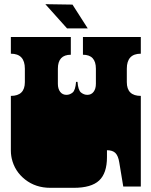

<svg xmlns="http://www.w3.org/2000/svg" viewBox="-20 -893 723 919"><path d="M221 6Q151 6 100.5 -33.5Q50 -73 36 -135Q35 -140 34 -146Q33 -152 32.5 -158.5Q32 -165 32 -171V-172Q32 -179 32 -180.5Q32 -182 32 -187.5Q32 -193 32 -209V-260Q32 -277 32 -281.5Q32 -286 32 -288Q32 -290 32 -296V-297Q32 -304 32 -305.5Q32 -307 32 -312.5Q32 -318 32 -334V-434Q99 -434 99 -500V-564Q99 -636 32 -636V-716H319V-631Q257 -631 257 -564V-492Q257 -468 268 -453.5Q279 -439 298 -439Q314 -439 327.5 -450Q341 -461 344 -501H351Q354 -461 368 -450Q382 -439 398 -439Q417 -439 428 -453.5Q439 -468 439 -492V-564Q439 -631 377 -631V-716H654V-636Q587 -636 587 -564V-500Q587 -434 654 -434V-334Q654 -318 654 -312.5Q654 -307 654 -305.5Q654 -304 654 -297V-296Q654 -290 654 -288Q654 -286 654 -281.5Q654 -277 654 -260V0H570L551 -115Q546 -147 532.5 -160.5Q519 -174 492 -174V-141Q492 -64 454.5 -29Q417 6 333 6ZM301 -757 197 -873 327 -871 400 -757Z"/></svg>

Font: Danfo
Style: Regular
Weight: 400
Designer: Seyi Olusanya, David Udoh, Eyiyemi Adegbite, Mirko Velimirović
Version: Version 1.000